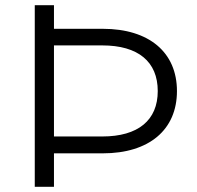

<svg xmlns="http://www.w3.org/2000/svg" viewBox="-20 -720 758 740"><path d="M188 0V-129H376C555 -129 662 -220 662 -369C662 -518 555 -609 376 -609H188V-700H114V0ZM374 -545C513 -545 588 -482 588 -369C588 -257 513 -194 374 -194H188V-545Z"/></svg>

Font: Malon Grotesk
Style: Regular
Weight: 400
Designer: Julieta Ulanovsky
Foundry: Julieta Ulanovsky
Version: Version 7.200